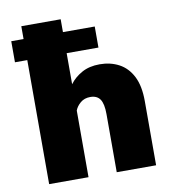

<svg xmlns="http://www.w3.org/2000/svg" viewBox="-83 -824 817 898"><g transform="rotate(-10 325.0 -375.0)"><path d="M78 0V-589H19.5V-689H78V-750H265V-689H416V-589H265V-441.5Q287 -471.5 322.5 -491.2Q358 -511 407.5 -511Q458.5 -511 499 -489.5Q539.5 -468 562.8 -422.5Q586 -377 586 -305V0H399V-276Q399 -325.5 384.2 -346.8Q369.5 -368 338 -368Q310 -368 291.2 -352.2Q272.5 -336.5 265 -316.5V0Z"/></g></svg>

Font: Trispace ExtraBold
Style: Regular
Weight: 800
Designer: Tyler Finck
Foundry: Etcetera Type Company
Version: Version 1.210; ttfautohint (v1.8.3)